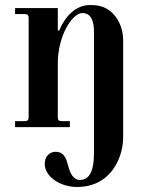

<svg xmlns="http://www.w3.org/2000/svg" viewBox="-20 -506 582 764"><path d="M40 0H258V-24H226C214 -24 210 -28 210 -40V-254C210 -363 267 -454 308 -454C345 -454 354 -418 354 -377V104C354 170 338 210 298 210C270 210 258 179 252 156C244 126 236 98 201 98C178 98 158 116 158 146C158 198 221 238 286 238C428 238 470 111 470 43V-348C470 -392 450 -439 416 -464C395 -479 373 -486 339 -486C281 -486 240 -442 215 -384L210 -385V-474H40V-450H78C90 -450 94 -446 94 -434V-40C94 -28 90 -24 78 -24H40Z"/></svg>

Font: Old Standard
Style: Bold
Weight: 700
Designer: Alexey Kryukov <alexios@thessalonica.org.ru>
Version: Version 2.0.2